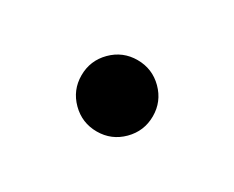

<svg xmlns="http://www.w3.org/2000/svg" viewBox="-46 -542 592 485"><g transform="rotate(30 250.0 -300.0)"><path d="M250.1 -196Q207 -196 176.5 -226.4Q146 -256.9 146 -299.9Q146 -343 176.4 -373.5Q206.9 -404 249.9 -404Q293 -404 323.5 -373.6Q354 -343.1 354 -300.1Q354 -257 323.6 -226.5Q293.1 -196 250.1 -196Z"/></g></svg>

Font: Reem Kufi
Style: Regular
Weight: 400
Designer: Khaled Hosny
Version: Version 1.6